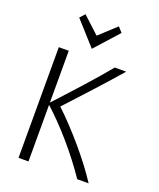

<svg xmlns="http://www.w3.org/2000/svg" viewBox="-166 -1025 931 1125"><g transform="rotate(20 299.5 -462.5)"><path d="M88 -690V0H150V-353C253 -260 366 -130 454 0H525C450 -117 319 -269 215 -366C306 -464 427 -596 508 -690H437C364 -600 241 -466 150 -367V-690ZM273 -747 405 -894 377 -925 273 -829 169 -925 141 -894Z"/></g></svg>

Font: Repo Light
Style: Regular
Weight: 300
Designer: Stefan Peev
Foundry: Context Ltd
Version: Version 001.502